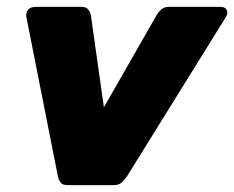

<svg xmlns="http://www.w3.org/2000/svg" viewBox="-20 -540 683 560"><path d="M178 0Q162 0 156.5 -8Q151 -16 149 -25L57 -490Q55 -503 62 -511.5Q69 -520 85 -520H218Q231 -520 237 -512.5Q243 -505 245 -496L283 -227L438 -498Q442 -505 450.5 -512.5Q459 -520 473 -520H623Q637 -520 641.5 -510.5Q646 -501 638 -489L350 -25Q343 -16 335 -8Q327 0 312 0Z"/></svg>

Font: Rubik ExtraBold
Style: Italic
Weight: 800
Italic angle: -12°
Designer: Hubert and Fischer
Foundry: Hubert and Fischer
Version: Version 2.300;gftools[0.9.30]